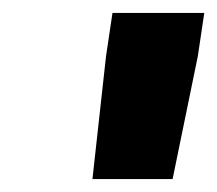

<svg xmlns="http://www.w3.org/2000/svg" viewBox="-20 -774 336 297"><path d="M123 -497 144 -687 154 -754H296L286 -687L247 -497Z"/></svg>

Font: Exo Thin
Style: Bold Italic
Weight: 700
Italic angle: -9°
Version: Version 2.000